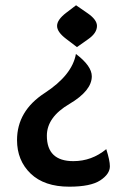

<svg xmlns="http://www.w3.org/2000/svg" viewBox="-20 -641 478 726"><path d="M267.1 -437Q327.1 -391.6 327.1 -352.5Q327.1 -297.9 242.2 -247.8Q157.2 -197.8 157.2 -127.9Q157.2 -31.7 257.3 -31.7Q327.1 -31.7 381.8 -77.1Q395.5 -34.2 395.5 -12.2Q395.5 17.1 359.1 41Q322.8 64.9 241.7 64.9Q147.5 64.9 95.9 15.4Q44.4 -34.2 44.4 -111.3Q44.4 -221.2 148.7 -289.1Q252.9 -356.9 267.1 -437ZM271 -462.9 230 -494.1Q195.8 -520 195.8 -543Q195.8 -566.4 230.5 -592.8L267.6 -621.1L311.5 -590.8Q346.7 -566.4 346.7 -543Q346.7 -515.6 312.5 -492.2Z"/></svg>

Font: ALMAS
Style: Bold
Weight: 700
Designer: ALMAS Font/ by Husham Jawad Kadhim, derived from the Bainsely font by/ Paul James MIller
Foundry: High-Logic / Made with FontCreator
Version: Version 1.411;September 19, 2021;FontCreator 14.0.0.2814 32-